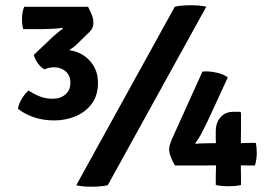

<svg xmlns="http://www.w3.org/2000/svg" viewBox="-20 -709 1041 735"><path d="M249.5 -392Q249.5 -420.5 231 -436Q212.5 -451.5 187.5 -451.5Q178 -451.5 168.5 -449.5Q159 -447.5 151 -443.5Q137 -450 125.2 -466.2Q113.5 -482.5 109.5 -499Q140 -508 170.5 -513Q201 -518 228 -518Q261 -518 290 -502.8Q319 -487.5 337 -459Q355 -430.5 355 -391Q355 -343.5 331 -311.5Q307 -279.5 268.8 -263.8Q230.5 -248 188 -248Q144 -248 108 -260.8Q72 -273.5 48.5 -293Q52 -312 63.5 -331.2Q75 -350.5 89.5 -362.5Q108.5 -349.5 131.5 -340.2Q154.5 -331 181.5 -331Q211.5 -331 230.5 -347.5Q249.5 -364 249.5 -392ZM270.5 -536Q254.5 -522 225.5 -505.5Q196.5 -489 166 -479.5L109.5 -499L181.5 -567.5Q190 -575 200.8 -584Q211.5 -593 221 -599.5L218.5 -602.5Q205.5 -600 181.5 -598.8Q157.5 -597.5 142.5 -597.5H68.5Q64 -617 64 -635Q64 -645 65.8 -657.8Q67.5 -670.5 72.5 -683H317Q324 -670 330.8 -653.8Q337.5 -637.5 337.5 -622Q337.5 -607.5 331 -597.2Q324.5 -587 312.5 -577ZM649 -683Q665 -687.5 689.5 -688.5Q714 -689.5 736.8 -688Q759.5 -686.5 769.5 -683L392.5 0Q377 4 352.2 5.2Q327.5 6.5 305 5Q282.5 3.5 272 0ZM650 -75.5Q641 -90 634.2 -107.2Q627.5 -124.5 627.5 -137.5Q627.5 -147.5 632.5 -161.8Q637.5 -176 641.5 -184L755 -435Q778.5 -437.5 807.8 -431.2Q837 -425 852 -412.5L787 -271.5Q781 -258 771 -237.2Q761 -216.5 749.8 -195.5Q738.5 -174.5 727.5 -160.5L729.5 -158.5Q742.5 -160 758.5 -160.2Q774.5 -160.5 788 -160.8Q801.5 -161 807.5 -161H902Q909.5 -161 918.5 -161.5Q927.5 -162 935.5 -162H959Q961 -154 962 -143.8Q963 -133.5 963 -123.5Q963 -110.5 961 -97.8Q959 -85 956 -75.5H933Q926.5 -75.5 917.2 -75.8Q908 -76 902 -76H807Q799 -76 786 -75.8Q773 -75.5 762 -75.5ZM806 -35.5Q806 -46.5 806.5 -56.8Q807 -67 807 -76V-146.5Q807 -152.5 806.5 -162.5Q806 -172.5 806 -179V-206.5Q806 -239.5 824.2 -260.2Q842.5 -281 873.5 -281H899.5L902.5 -277.5V-212Q902.5 -199.5 902.2 -186Q902 -172.5 902 -161V-76Q902 -67 902.2 -56.8Q902.5 -46.5 902.5 -35.5V-1Q892.5 2 879.5 3Q866.5 4 854.5 4Q842.5 4 829.8 3Q817 2 806 -1Z"/></svg>

Font: Signika Negative Light SemiBold
Style: Regular
Weight: 600
Version: Version 2.001